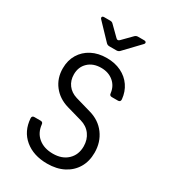

<svg xmlns="http://www.w3.org/2000/svg" viewBox="-227 -1063 1054 1186"><g transform="rotate(30 300.0 -470.0)"><path d="M304 10Q206 10 144 -41.5Q82 -93 76 -182Q75 -200 93 -200H137Q154 -200 155 -183Q161 -126 201 -93.5Q241 -61 304 -61Q369 -61 408 -98Q447 -135 447 -195Q447 -243 421.5 -278Q396 -313 350 -326L241 -357Q173 -377 133.5 -428Q94 -479 94 -549Q94 -606 120 -649Q146 -692 192 -716Q238 -740 299 -740Q357 -740 402 -718Q447 -696 474 -656.5Q501 -617 506 -565Q507 -546 489 -546H445Q428 -546 427 -564Q421 -612 386 -641Q351 -670 299 -670Q242 -670 207 -637Q172 -604 172 -551Q172 -508 195 -477Q218 -446 260 -433L371 -401Q443 -381 484 -325.5Q525 -270 525 -195Q525 -133 497.5 -87Q470 -41 420.5 -15.5Q371 10 304 10ZM275 -810Q262 -810 253 -819L149 -928Q141 -936 143.5 -943Q146 -950 158 -950H201Q214 -950 222 -941L288 -876Q300 -863 313 -876L377 -941Q386 -950 399 -950H442Q454 -950 457 -943Q460 -936 452 -928L348 -819Q339 -810 326 -810Z"/></g></svg>

Font: Pitagon Sans Mono Light
Style: Regular
Weight: 300
Monospace: yes
Designer: Travis Tran
Foundry: Pitagon
Version: Version 1.001; ttfautohint (v1.8.4.7-5d5b);gftools[0.9.26]